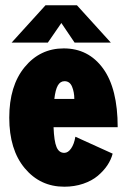

<svg xmlns="http://www.w3.org/2000/svg" viewBox="-20 -695 490 726"><path d="M399 -534H262L212 -608L161 -534H24L152 -675H271ZM406 -114Q400 -91 385.8 -69.8Q371.5 -48.5 349.5 -30Q327.5 -11.5 294.5 -0.2Q261.5 11 223 11Q132 11 73.5 -59Q15 -129 15 -250Q15 -370.5 73.2 -441.2Q131.5 -512 221 -512Q314.5 -512 369.8 -436Q425 -360 425 -214H182.5Q184.5 -161 193.8 -139Q203 -117 223 -117Q237.5 -117 249 -133.8Q260.5 -150.5 265 -178ZM224 -388Q208 -388 198.8 -372Q189.5 -356 185.5 -321H261Q261 -346.5 252.5 -367.2Q244 -388 224 -388Z"/></svg>

Font: League Mono Condensed ExtraBold
Style: Regular
Weight: 800
Width: 1
Designer: Tyler Finck
Foundry: The League of Moveable Type / Tyler Finck
Version: Version 2.210